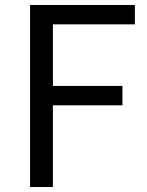

<svg xmlns="http://www.w3.org/2000/svg" viewBox="-20 -753 592 773"><path d="M101 0V-733H523V-655H193V-407H473V-329H193V0Z"/></svg>

Font: Noto Sans JP Thin
Style: Regular
Weight: 400
Version: Version 2.004-H2;hotconv 1.0.118;makeotfexe 2.5.65603